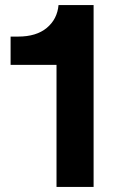

<svg xmlns="http://www.w3.org/2000/svg" viewBox="-20 -741 460 761"><path d="M204 0V-484H22V-596H52Q124 -596 165.5 -630.5Q207 -665 212 -721H351V0Z"/></svg>

Font: Mona Sans ExtraLight
Style: Bold
Weight: 700
Version: Version 2.000